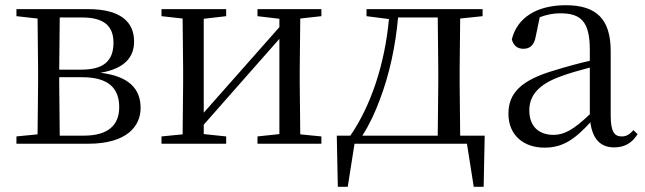

<svg xmlns="http://www.w3.org/2000/svg" viewBox="-20 -551 2474 736"><path d="M123 0H318C466 0 519 -67 519 -137C519 -210 475 -259 365 -272C465 -289 494 -338 494 -392C494 -467 442 -516 318 -516H43V-489L124 -480L126 -288V-229L124 -36L43 -28V0ZM209 -484H295C380 -484 415 -450 415 -387C415 -317 376 -284 292 -284H207ZM207 -255H295C399 -255 437 -210 437 -140C437 -71 394 -31 301 -31H209L207 -229Z M967 -489 1051 -479V-447L891 -266L761 -119V-479L847 -489V-516H599V-489L680 -480L682 -288V-229L680 -36L599 -28V0H847V-28L761 -37V-73L916 -249L1051 -402V-37L967 -28V0H1212V-28L1131 -36L1129 -229V-288L1131 -480L1212 -489V-516H967Z M1385 -489 1471 -478C1455 -305 1402 -146 1323 -31H1271L1275 165H1313L1339 0H1770L1796 165H1834L1838 -31H1744L1742 -229V-288L1744 -480L1830 -489V-516H1385ZM1658 -31H1369C1396 -73 1418 -120 1436 -169C1473 -266 1496 -374 1506 -484H1658L1660 -288V-229Z M2334 14C2373 14 2403 -2 2424 -37L2408 -52C2392 -34 2380 -28 2363 -28C2336 -28 2321 -45 2321 -108V-355C2321 -479 2265 -531 2149 -531C2036 -531 1962 -482 1942 -400C1948 -377 1963 -364 1986 -364C2011 -364 2028 -377 2034 -413L2049 -485C2076 -495 2101 -500 2127 -500C2206 -500 2241 -470 2241 -359V-318C2197 -308 2150 -295 2108 -282C1976 -244 1929 -193 1929 -115C1929 -32 1988 15 2067 15C2139 15 2184 -18 2243 -82C2251 -22 2279 14 2334 14ZM2241 -113C2178 -53 2142 -34 2102 -34C2046 -34 2009 -66 2009 -128C2009 -183 2042 -226 2126 -257C2160 -270 2200 -281 2241 -292Z"/></svg>

Font: Source Han Serif KR
Style: Regular
Weight: 400
Designer: Ryoko NISHIZUKA 西塚涼子 (kana & ideographs); Frank Grießhammer (Latin, Greek & Cyrillic); Wenlong ZHANG 张文龙 (bopomofo); San
Foundry: Adobe
Version: Version 2.001;hotconv 1.1.0;makeotfexe 2.6.0